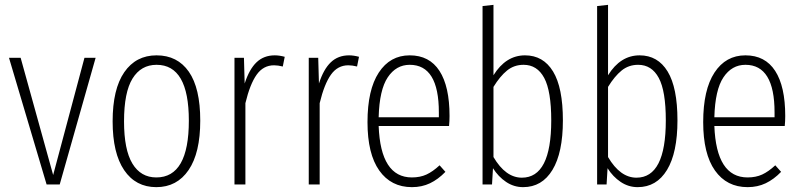

<svg xmlns="http://www.w3.org/2000/svg" viewBox="-20 -760 3303 791"><path d="M374 -522 226 0H172L17 -522H65L199 -39L328 -522Z M805 -263Q805 -130 757 -59.5Q709 11 624 11Q539 11 491.5 -59Q444 -129 444 -260Q444 -393 492 -462.5Q540 -532 625 -532Q711 -532 758 -464.5Q805 -397 805 -263ZM491 -260Q491 -143 525.5 -86Q560 -29 624 -29Q758 -29 758 -263Q758 -493 625 -493Q561 -493 526 -436.5Q491 -380 491 -260Z M1153 -526 1145 -486Q1125 -491 1109 -491Q1065 -491 1037.5 -452.5Q1010 -414 991 -335V0H946V-522H985L988 -416Q1007 -475 1037 -503.5Q1067 -532 1112 -532Q1131 -532 1153 -526Z M1459 -526 1451 -486Q1431 -491 1415 -491Q1371 -491 1343.5 -452.5Q1316 -414 1297 -335V0H1252V-522H1291L1294 -416Q1313 -475 1343 -503.5Q1373 -532 1418 -532Q1437 -532 1459 -526Z M1830 -241H1540Q1548 -29 1677 -29Q1711 -29 1737 -41Q1763 -53 1791 -79L1815 -52Q1785 -21 1751.5 -5Q1718 11 1677 11Q1591 11 1542.5 -57.5Q1494 -126 1494 -257Q1494 -390 1540.5 -461Q1587 -532 1668 -532Q1749 -532 1790.5 -468Q1832 -404 1832 -282Q1832 -261 1830 -241ZM1788 -297Q1788 -493 1668 -493Q1612 -493 1577.5 -441.5Q1543 -390 1540 -277H1788Z M2299 -264Q2299 -131 2256 -60Q2213 11 2135 11Q2097 11 2065 -10.5Q2033 -32 2011 -67L2007 0H1968V-735L2013 -740V-450Q2064 -532 2143 -532Q2218 -532 2258.5 -465.5Q2299 -399 2299 -264ZM2251 -264Q2251 -385 2222 -439Q2193 -493 2137 -493Q2098 -493 2069 -469.5Q2040 -446 2013 -402V-113Q2063 -28 2130 -28Q2251 -28 2251 -264Z M2771 -264Q2771 -131 2728 -60Q2685 11 2607 11Q2569 11 2537 -10.5Q2505 -32 2483 -67L2479 0H2440V-735L2485 -740V-450Q2536 -532 2615 -532Q2690 -532 2730.5 -465.5Q2771 -399 2771 -264ZM2723 -264Q2723 -385 2694 -439Q2665 -493 2609 -493Q2570 -493 2541 -469.5Q2512 -446 2485 -402V-113Q2535 -28 2602 -28Q2723 -28 2723 -264Z M3213 -241H2923Q2931 -29 3060 -29Q3094 -29 3120 -41Q3146 -53 3174 -79L3198 -52Q3168 -21 3134.5 -5Q3101 11 3060 11Q2974 11 2925.5 -57.5Q2877 -126 2877 -257Q2877 -390 2923.5 -461Q2970 -532 3051 -532Q3132 -532 3173.5 -468Q3215 -404 3215 -282Q3215 -261 3213 -241ZM3171 -297Q3171 -493 3051 -493Q2995 -493 2960.5 -441.5Q2926 -390 2923 -277H3171Z"/></svg>

Font: Fira Sans Extra Condensed ExtraLight
Style: Regular
Weight: 275
Width: 1
Designer: Carrois Corporate & Edenspiekermann AG
Foundry: Carrois Corporate GbR & Edenspiekermann AG
Version: Version 4.203